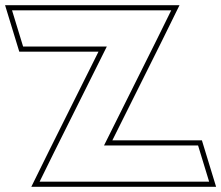

<svg xmlns="http://www.w3.org/2000/svg" viewBox="-224 -653 857 743"><path d="M-64.6 -473H-134.6L-177.4 -613H-107.4H292.6H362.6H438.6L382.4 -499L178.5 -90H472.5H542.5L585.3 50H515.3H75.3H5.3H-70.7L-14.6 -64L189.4 -473ZM-149.4 -453H157.1L-32.5 -72.8L-102.9 70H612.3L557.3 -110H210.8L400.4 -490.2L470.7 -633H-204.4Z"/></svg>

Font: Nordica Plus
Style: NordicaClassicRgOpOblOl
Weight: 500
Version: Version 1.01